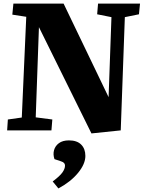

<svg xmlns="http://www.w3.org/2000/svg" viewBox="-20 -730 804 1075"><path d="M588 -186 604 -634 524 -650 529 -710H764L758 -650L679 -634L656 0L492 17L198 -578L180 -73L273 -61L268 0H20L24 -61L102 -72L127 -636L49 -648L55 -710H336ZM307 325 275 286Q315 256 329.5 235.5Q344 215 344 197Q344 189 339 183Q334 177 321 173L285 161Q276 135 282.5 111Q289 87 310 71.5Q331 56 366 56Q411 56 434.5 79.5Q458 103 458 143Q458 188 417 238Q376 288 307 325Z"/></svg>

Font: Literata 36pt ExtraBold
Style: Italic
Weight: 800
Italic angle: -2°
Designer: Latin by Veronika Burian and Jose Scaglione. Greek by Irene Vlachou. Cyrillic by Vera Evstafieva
Foundry: TypeTogether
Version: Version 3.002